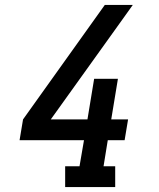

<svg xmlns="http://www.w3.org/2000/svg" viewBox="-20 -755 640 775"><path d="M243 0V-84H301L319 -189H59L73 -273L403 -735H516L481 -686L185 -273H333L360 -437H456L429 -273H497L483 -189H415L398 -84H445V0Z"/></svg>

Font: Iosevka Slab MdExObl
Style: Regular
Weight: 500
Width: 7
Italic angle: -9°
Monospace: yes
Designer: Belleve Invis
Foundry: Belleve Invis
Version: Version 11.1.1; ttfautohint (v1.8.3)